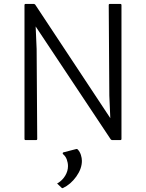

<svg xmlns="http://www.w3.org/2000/svg" viewBox="-20 -795 745 980"><path d="M105 -86V-769Q105 -775 111 -775H153Q156 -775 160 -771L543 -192L538 -307L535 -769Q535 -775 541 -775H594Q600 -775 600 -769V-86Q600 -80 594 -80H552Q549 -80 545 -84L162 -660L167 -545L170 -86Q170 -80 164 -80H111Q105 -80 105 -86ZM274 144Q270 140 276 139Q299 125 313 101.5Q327 78 327 53Q327 36 321 19.5Q315 3 303 -7Q300 -10 300 -12Q300 -17 306 -18L364 -33Q371 -35 373 -34.5Q375 -34 377 -32Q388 -20 393 -4Q398 12 398 26Q398 66 369.5 106Q341 146 301 165Q297 166 295 164Z"/></svg>

Font: Gowun Dodum
Style: Regular
Weight: 400
Designer: Yanghee Ryu
Foundry: Yanghee Ryu
Version: Version 2.000